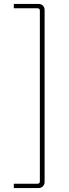

<svg xmlns="http://www.w3.org/2000/svg" viewBox="-20 -788 352 973"><path d="M175 -768Q189 -768 197.5 -759.5Q206 -751 206 -737V134Q206 147 197.5 156Q189 165 175 165H50V143H170Q182 143 182 131V-734Q182 -746 170 -746H50V-768Z"/></svg>

Font: Exo 2 Thin
Style: Regular
Weight: 250
Designer: Natanael Gama
Foundry: Natanael Gama
Version: Version 2.010